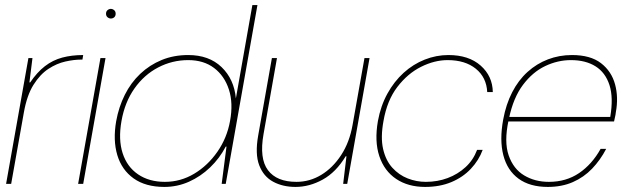

<svg xmlns="http://www.w3.org/2000/svg" viewBox="-20 -725 2466 757"><path d="M4 0 92 -496H108L96 -400H99Q126 -440 157 -464Q188 -488 225.5 -498Q263 -508 308 -508L305 -490H299Q272 -490 238 -482.5Q204 -475 171 -453.5Q138 -432 112 -390.5Q86 -349 74 -281L24 0Z M288 0 376 -496H396L308 0ZM417 -652Q410 -652 404 -657Q398 -662 398 -671Q398 -680 404 -685Q410 -690 417 -690Q424 -690 430 -685Q436 -680 436 -671Q436 -662 430.5 -657Q425 -652 417 -652Z M628 12Q554 12 507 -21.5Q460 -55 442.5 -113.5Q425 -172 438 -247Q448 -303 472 -351Q496 -399 533 -434Q570 -469 617.5 -488.5Q665 -508 722 -508Q804 -508 853.5 -460.5Q903 -413 910 -337L975 -705H995L870 0H854L873 -147H870Q846 -101 808.5 -65Q771 -29 725 -8.5Q679 12 628 12ZM630 -8Q692 -8 745.5 -40Q799 -72 837 -126.5Q875 -181 887 -248Q900 -318 882.5 -372Q865 -426 824 -457Q783 -488 722 -488Q659 -488 603.5 -459Q548 -430 510 -376Q472 -322 459 -248Q446 -175 463.5 -121Q481 -67 524.5 -37.5Q568 -8 630 -8Z M1145 12Q1095 12 1057 -8.5Q1019 -29 1002 -73.5Q985 -118 998 -191L1052 -496H1072L1019 -196Q1002 -100 1036.5 -54Q1071 -8 1149 -8Q1201 -8 1246.5 -35.5Q1292 -63 1325 -113.5Q1358 -164 1370 -232L1417 -496H1437L1349 0H1333L1346 -109H1343Q1305 -46 1252.5 -17Q1200 12 1145 12Z M1656 12Q1589 12 1542 -19.5Q1495 -51 1475.5 -109.5Q1456 -168 1470 -248Q1481 -308 1507.5 -356Q1534 -404 1571.5 -438Q1609 -472 1654.5 -490Q1700 -508 1748 -508Q1828 -508 1875 -466.5Q1922 -425 1923 -362H1901Q1898 -420 1856 -454Q1814 -488 1745 -488Q1693 -488 1640 -461.5Q1587 -435 1546.5 -382Q1506 -329 1492 -248Q1480 -183 1490.5 -137.5Q1501 -92 1527 -63.5Q1553 -35 1587.5 -21.5Q1622 -8 1659 -8Q1705 -8 1745 -23Q1785 -38 1815.5 -66Q1846 -94 1861 -134H1883Q1868 -93 1836.5 -59.5Q1805 -26 1759.5 -7Q1714 12 1656 12Z M2140 12Q2069 12 2024.5 -20.5Q1980 -53 1964.5 -113Q1949 -173 1964 -254Q1975 -314 1999.5 -361.5Q2024 -409 2060 -441.5Q2096 -474 2140.5 -491Q2185 -508 2235 -508Q2308 -508 2349.5 -476Q2391 -444 2405 -392.5Q2419 -341 2408 -282Q2407 -272 2405 -264.5Q2403 -257 2401 -246H1974L1977 -264H2386Q2399 -340 2383 -389.5Q2367 -439 2328 -463.5Q2289 -488 2231 -488Q2179 -488 2129.5 -464.5Q2080 -441 2042 -390.5Q2004 -340 1987 -259L1985 -250Q1967 -166 1985.5 -112.5Q2004 -59 2046.5 -33.5Q2089 -8 2144 -8Q2212 -8 2263 -42.5Q2314 -77 2348 -138H2370Q2347 -94 2314.5 -60Q2282 -26 2238.5 -7Q2195 12 2140 12Z"/></svg>

Font: DM Sans 36pt Thin
Style: Italic
Weight: 250
Italic angle: -10°
Designer: Colophon Foundry, Jonny Pinhorn
Foundry: Colophon Foundry
Version: Version 4.004;gftools[0.9.30]